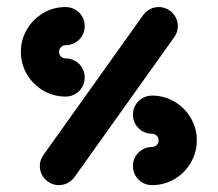

<svg xmlns="http://www.w3.org/2000/svg" viewBox="-20 -539 634 559"><path d="M226.7 -313.3Q226.7 -298.1 219.3 -285.4Q211.9 -272.6 199.1 -265.2Q186.3 -257.8 171.1 -257.8Q135.6 -257.8 105.7 -275.4Q75.9 -293 58.3 -323Q40.7 -353 40.7 -388.1Q40.7 -423.3 58.3 -453.3Q75.9 -483.3 105.7 -500.9Q135.6 -518.5 171.1 -518.5Q186.3 -518.5 199.1 -511.1Q211.9 -503.7 219.3 -490.9Q226.7 -478.1 226.7 -463Q226.7 -447.8 219.3 -435Q211.9 -422.2 199.1 -414.8Q186.3 -407.4 171.1 -407.4Q163 -407.4 157.4 -401.7Q151.9 -395.9 151.9 -388.1Q151.9 -380.4 157.4 -374.6Q163 -368.9 171.1 -368.9Q186.3 -368.9 199.1 -361.5Q211.9 -354.1 219.3 -341.3Q226.7 -328.5 226.7 -313.3ZM442.2 -518.5Q457 -518.5 469.8 -511.1Q482.6 -503.7 490.2 -490.9Q497.8 -478.1 497.8 -463Q497.8 -444.8 487 -430.4L196.3 -22.6Q188.5 -12.2 176.9 -6.1Q165.2 0 151.5 0Q136.7 0 123.9 -7.4Q111.1 -14.8 103.5 -27.6Q95.9 -40.4 95.9 -55.6Q95.9 -73.7 106.7 -88.1L397.4 -495.9Q405.2 -506.3 416.9 -512.4Q428.5 -518.5 442.2 -518.5ZM367 -205.2Q367 -220.4 374.4 -233.1Q381.9 -245.9 394.6 -253.3Q407.4 -260.7 422.6 -260.7Q458.1 -260.7 488 -243.1Q517.8 -225.6 535.4 -195.6Q553 -165.6 553 -130.4Q553 -95.2 535.4 -65.2Q517.8 -35.2 488 -17.6Q458.1 0 422.6 0Q407.4 0 394.6 -7.4Q381.9 -14.8 374.4 -27.6Q367 -40.4 367 -55.6Q367 -70.7 374.4 -83.5Q381.9 -96.3 394.6 -103.7Q407.4 -111.1 422.6 -111.1Q430.7 -111.1 436.3 -116.9Q441.9 -122.6 441.9 -130.4Q441.9 -138.1 436.3 -143.9Q430.7 -149.6 422.6 -149.6Q407.4 -149.6 394.6 -157Q381.9 -164.4 374.4 -177.2Q367 -190 367 -205.2Z"/></svg>

Font: 26F Galaxy Sans Black
Style: Regular
Weight: 900
Designer: C₂₉H₂₅N₃O₅
Version: Version 1.100